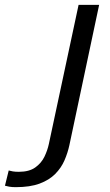

<svg xmlns="http://www.w3.org/2000/svg" viewBox="-178 -551 454 794"><path d="M-113 223Q-128.5 223 -139.8 221Q-151 219 -157.5 217L-142 154Q-135 156 -125 157.8Q-115 159.5 -100 159.5Q-57.5 159.5 -32.2 141.5Q-7 123.5 5.8 97Q18.5 70.5 24 44.5L147 -531H232L109 49Q102 81.5 88.5 112.5Q75 143.5 50.2 168.5Q25.5 193.5 -14 208.2Q-53.5 223 -113 223Z"/></svg>

Font: Epilogue
Style: Italic
Weight: 400
Italic angle: -12°
Designer: Tyler Finck
Foundry: Etcetera Type Co
Version: Version 2.112